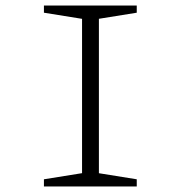

<svg xmlns="http://www.w3.org/2000/svg" viewBox="-20 -675 654 695"><path d="M277 -655H338V0H277ZM139 -629V-655H475V-629L307 -602ZM139 -26 307 -53 475 -26V0H139Z"/></svg>

Font: Intel One Mono Light
Style: Regular
Weight: 300
Monospace: yes
Designer: Fred Shallcrass
Foundry: Frere-Jones Type LLC
Version: Version 1.004